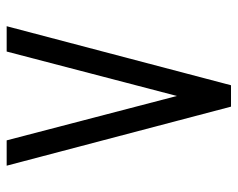

<svg xmlns="http://www.w3.org/2000/svg" viewBox="-88 -610 706 570"><g transform="rotate(-90 265.0 -325.0)"><path d="M133.3 -658.2 265.1 -152.8 397 -658.2H472.2L296.9 7.8H233.4L58.1 -658.2Z"/></g></svg>

Font: AzarMehrMonospaced
Style: SansBold
Weight: 1
Designer: Amin Abedi
Version: Version 1.00